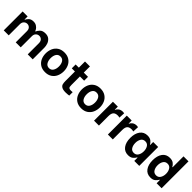

<svg xmlns="http://www.w3.org/2000/svg" viewBox="366 -2267 3791 3791"><g transform="rotate(45 2261.0 -371.5)"><path d="M57 -528H196V-443H203Q214 -471 249 -506Q284 -541 351 -541Q403 -541 438 -517Q473 -493 489.5 -466.5Q506 -440 509 -428H516Q528 -460 566 -500.5Q604 -541 683 -541Q752 -541 792.5 -505.5Q833 -470 849.5 -420.5Q866 -371 866 -325V0H727V-311Q727 -365 699 -393Q671 -421 631 -421Q590 -421 560.5 -392Q531 -363 531 -311V0H392V-311Q392 -365 364 -393Q336 -421 296 -421Q255 -421 225.5 -392Q196 -363 196 -311V0H57Z M963 -265Q963 -339 990.5 -401.5Q1018 -464 1075 -502Q1132 -540 1215 -540Q1298 -540 1355 -502.5Q1412 -465 1440 -403Q1468 -341 1468 -267Q1468 -193 1440 -130.5Q1412 -68 1355 -30Q1298 8 1215 8Q1132 8 1075.5 -29.5Q1019 -67 991 -129Q963 -191 963 -265ZM1332 -267Q1332 -337 1302.5 -382.5Q1273 -428 1215 -428Q1157 -428 1128 -382.5Q1099 -337 1099 -267Q1099 -197 1128.5 -150.5Q1158 -104 1215 -104Q1273 -104 1302.5 -150.5Q1332 -197 1332 -267Z M1764 -420V-185Q1764 -150 1767.5 -133Q1771 -116 1787 -106Q1803 -96 1839 -96Q1860 -96 1882 -100V-4Q1871 -2 1842.5 1Q1814 4 1787 4Q1714 4 1678.5 -17.5Q1643 -39 1634 -71.5Q1625 -104 1625 -155V-420H1537V-528H1626V-700H1764V-528H1882V-420Z M1971 -265Q1971 -339 1998.5 -401.5Q2026 -464 2083 -502Q2140 -540 2223 -540Q2306 -540 2363 -502.5Q2420 -465 2448 -403Q2476 -341 2476 -267Q2476 -193 2448 -130.5Q2420 -68 2363 -30Q2306 8 2223 8Q2140 8 2083.5 -29.5Q2027 -67 1999 -129Q1971 -191 1971 -265ZM2340 -267Q2340 -337 2310.5 -382.5Q2281 -428 2223 -428Q2165 -428 2136 -382.5Q2107 -337 2107 -267Q2107 -197 2136.5 -150.5Q2166 -104 2223 -104Q2281 -104 2310.5 -150.5Q2340 -197 2340 -267Z M2578 -528H2715V-444H2722Q2735 -479 2770 -503.5Q2805 -528 2860 -528Q2881 -528 2896 -524L2890 -397Q2865 -404 2837 -404Q2775 -404 2745 -371.5Q2715 -339 2715 -264V0H2578Z M2965 -528H3102V-444H3109Q3122 -479 3157 -503.5Q3192 -528 3247 -528Q3268 -528 3283 -524L3277 -397Q3252 -404 3224 -404Q3162 -404 3132 -371.5Q3102 -339 3102 -264V0H2965Z M3324 -265Q3324 -390 3379.5 -465.5Q3435 -541 3535 -541Q3602 -541 3640 -510.5Q3678 -480 3694 -446H3702V-528H3841V0H3702V-91H3694Q3676 -54 3638 -23Q3600 8 3532 8Q3434 8 3379 -67Q3324 -142 3324 -265ZM3702 -267Q3702 -334 3672.5 -381Q3643 -428 3583 -428Q3523 -428 3494 -381Q3465 -334 3465 -267Q3465 -199 3494 -151.5Q3523 -104 3583 -104Q3642 -104 3672 -152Q3702 -200 3702 -267Z M3948 -265Q3948 -391 4002.5 -466Q4057 -541 4158 -541Q4226 -541 4264 -510.5Q4302 -480 4318 -446H4326V-751H4465V0H4326V-91H4318Q4300 -54 4262 -23Q4224 8 4157 8Q4057 8 4002.5 -67Q3948 -142 3948 -265ZM4326 -265Q4326 -331 4296 -379Q4266 -427 4207 -427Q4147 -427 4117.5 -379.5Q4088 -332 4088 -266Q4088 -198 4117.5 -150Q4147 -102 4207 -102Q4266 -102 4296 -150Q4326 -198 4326 -265Z"/></g></svg>

Font: Be Vietnam
Style: Bold
Weight: 700
Designer: Gabriel Lam
Foundry: TypeRant
Version: Version 4.000